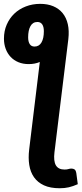

<svg xmlns="http://www.w3.org/2000/svg" viewBox="-42 -796 423 996"><path d="M113.5 -55 164.5 -474.5Q139 -463.5 107 -463.5Q77.5 -463.5 53.8 -473.2Q30 -483 13.2 -500.8Q-3.5 -518.5 -12.5 -542.8Q-21.5 -567 -21.5 -595.5Q-21.5 -635 -7.2 -668Q7 -701 32 -725Q57 -749 91.8 -762.5Q126.5 -776 167 -776Q204.5 -776 234 -763.8Q263.5 -751.5 282.8 -728Q302 -704.5 309.8 -670.5Q317.5 -636.5 312.5 -593L246.5 -55L245 -42L240.5 -6Q235 40 248 61.8Q261 83.5 292.5 83.5Q306 83.5 313.2 81Q320.5 78.5 328.5 78.5Q338 78.5 344.8 83Q351.5 87.5 354 103L361.5 159.5Q336.5 170.5 315.2 175.5Q294 180.5 268 180.5Q219 180.5 186.2 165.5Q153.5 150.5 134.5 123.5Q115.5 96.5 109.8 59.5Q104 22.5 109.5 -21.5ZM185.5 -634Q185.5 -657 177 -669.5Q168.5 -682 152 -682Q128 -682 116 -660.5Q104 -639 104 -602.5Q104 -580 112.2 -567.2Q120.5 -554.5 137 -554.5Q161 -554.5 173.2 -575.8Q185.5 -597 185.5 -634Z"/></svg>

Font: Lato Heavy
Style: Italic
Weight: 800
Italic angle: -7°
Designer: Lukasz Dziedzic
Foundry: tyPoland Lukasz Dziedzic
Version: Version 2.007; 2014-02-27